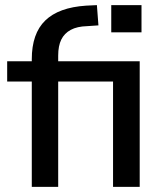

<svg xmlns="http://www.w3.org/2000/svg" viewBox="-20 -729 637 749"><path d="M104 0V-411H8V-490H132L104 -463V-498Q104 -598 156.5 -649Q209 -700 316 -707L358 -709L364 -630L320 -627Q281 -626 256 -612.5Q231 -599 219 -574.5Q207 -550 207 -512V-477L203 -490H525V0H421V-411H207V0ZM414 -603V-709H532V-603Z"/></svg>

Font: Nunito Sans 11pt SemiBold
Style: Regular
Weight: 600
Version: Version 3.101;gftools[0.9.27]